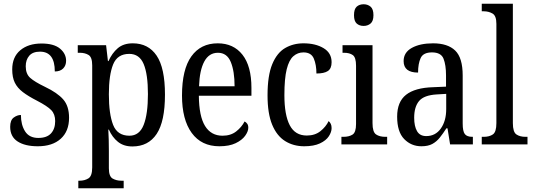

<svg xmlns="http://www.w3.org/2000/svg" viewBox="-20 -780 2880 1037"><path d="M184 10Q115 10 75 -16Q35 -42 35 -95Q35 -131 54 -145Q73 -159 93 -159Q93 -106 115.5 -70.5Q138 -35 187 -35Q233 -35 255.5 -59.5Q278 -84 278 -126Q278 -163 257 -185Q236 -207 180 -236Q133 -260 103.5 -282.5Q74 -305 60 -333.5Q46 -362 46 -405Q46 -472 89.5 -508.5Q133 -545 204 -545Q271 -545 304 -517.5Q337 -490 337 -452Q337 -426 321 -410Q305 -394 276 -394Q276 -501 196 -501Q157 -501 138 -479Q119 -457 119 -422Q119 -381 143 -359.5Q167 -338 223 -311Q290 -279 321.5 -243Q353 -207 353 -144Q353 -71 308 -30.5Q263 10 184 10Z M403 237V196H410Q437 196 457.5 183.5Q478 171 478 124V-427Q478 -471 458.5 -483Q439 -495 411 -495H400V-536H553L563 -450H566Q585 -493 616 -519.5Q647 -546 697 -546Q781 -546 826 -479.5Q871 -413 871 -269Q871 -124 826 -56.5Q781 11 695 11Q648 11 617 -14Q586 -39 568 -80H565Q568 -28 568 34V129Q568 173 588.5 184.5Q609 196 635 196H648V237ZM679 -47Q733 -47 756 -105.5Q779 -164 779 -272Q779 -379 756 -434Q733 -489 678 -489Q614 -489 591 -432Q568 -375 568 -271Q568 -164 591 -105.5Q614 -47 679 -47Z M1165 10Q1068 10 1015.5 -62Q963 -134 963 -264Q963 -405 1013.5 -475.5Q1064 -546 1156 -546Q1241 -546 1289.5 -484.5Q1338 -423 1338 -305V-263H1054Q1055 -152 1087.5 -99.5Q1120 -47 1182 -47Q1226 -47 1255.5 -70Q1285 -93 1301 -124Q1309 -120 1315 -112Q1321 -104 1321 -90Q1321 -70 1304 -46.5Q1287 -23 1252.5 -6.5Q1218 10 1165 10ZM1247 -314Q1247 -395 1226.5 -445Q1206 -495 1157 -495Q1109 -495 1083.5 -448Q1058 -401 1055 -314Z M1623 10Q1565 10 1520 -18Q1475 -46 1450 -106.5Q1425 -167 1425 -265Q1425 -372 1450.5 -433.5Q1476 -495 1520 -520.5Q1564 -546 1619 -546Q1684 -546 1727.5 -520Q1771 -494 1771 -444Q1771 -410 1751 -396.5Q1731 -383 1689 -383Q1689 -430 1675 -463.5Q1661 -497 1619 -497Q1588 -497 1564.5 -476.5Q1541 -456 1528.5 -406Q1516 -356 1516 -266Q1516 -159 1545 -103.5Q1574 -48 1637 -48Q1681 -48 1710.5 -71.5Q1740 -95 1755 -126Q1762 -120 1766.5 -111Q1771 -102 1771 -88Q1771 -67 1756 -44Q1741 -21 1708 -5.5Q1675 10 1623 10Z M1944 -640Q1921 -640 1906.5 -653Q1892 -666 1892 -698Q1892 -731 1906.5 -744Q1921 -757 1944 -757Q1966 -757 1981.5 -744Q1997 -731 1997 -698Q1997 -666 1981.5 -653Q1966 -640 1944 -640ZM1824 0V-41H1835Q1865 -41 1884 -53Q1903 -65 1903 -110V-425Q1903 -470 1885.5 -482.5Q1868 -495 1838 -495H1830V-536H1992V-115Q1992 -67 2011 -54Q2030 -41 2061 -41H2071V0Z M2256 10Q2201 10 2163 -29Q2125 -68 2125 -150Q2125 -230 2173 -268Q2221 -306 2319 -309L2389 -312V-373Q2389 -429 2375.5 -463Q2362 -497 2313 -497Q2266 -497 2252 -466.5Q2238 -436 2238 -388Q2160 -388 2160 -450Q2160 -497 2204.5 -521.5Q2249 -546 2319 -546Q2398 -546 2438.5 -507Q2479 -468 2479 -372V-113Q2479 -71 2490.5 -56Q2502 -41 2531 -41H2534V0H2411L2397 -87H2391Q2373 -59 2355.5 -37Q2338 -15 2315 -2.5Q2292 10 2256 10ZM2282 -45Q2332 -45 2361 -86Q2390 -127 2390 -191V-273L2339 -270Q2270 -266 2243.5 -234.5Q2217 -203 2217 -144Q2217 -98 2232.5 -71.5Q2248 -45 2282 -45Z M2582 0V-41H2593Q2623 -41 2642 -54Q2661 -67 2661 -115V-651Q2661 -695 2640 -707Q2619 -719 2593 -719H2582V-760H2750V-115Q2750 -67 2769 -54Q2788 -41 2818 -41H2829V0Z"/></svg>

Font: Noto Serif Ethiopic Condensed
Style: Regular
Weight: 400
Width: 3
Designer: Monotype Design Team
Foundry: Monotype Imaging Inc.
Version: Version 2.102; ttfautohint (v1.8.4.7-5d5b)